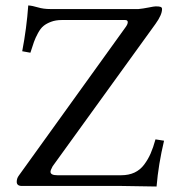

<svg xmlns="http://www.w3.org/2000/svg" viewBox="-20 -678 644 700"><path d="M550.8 2Q451.2 0 424.3 0H60.1Q41 0 41 -15.1Q41 -27.8 48.8 -38.1L438 -579.1Q445.8 -589.8 445.8 -597.2Q445.8 -605 436 -605H205.1Q183.1 -605 166.3 -598.6Q149.4 -592.3 138.7 -583.5Q127.9 -574.7 118.4 -557.1Q108.9 -539.6 103.8 -525.1Q98.6 -510.7 90.8 -485.8L61 -491.2Q77.1 -575.2 83 -658.2Q98.1 -657.2 118.2 -651.1Q138.2 -645 164.1 -645H484.9Q501 -646.5 521.5 -650.6Q542 -654.8 547.9 -654.8Q561.5 -654.8 566.2 -652.6Q570.8 -650.4 570.8 -645Q570.8 -624 546.9 -590.8L171.9 -71.8Q164.1 -57.6 164.1 -51.8Q164.1 -39.1 189 -39.1H421.9Q449.2 -39.1 470.2 -48.8Q491.2 -58.6 505.6 -77.9Q520 -97.2 529.3 -118.7Q538.6 -140.1 546.9 -169.9L578.1 -165Q557.6 -79.1 550.8 2Z"/></svg>

Font: Linux Libertine G
Style: Regular
Weight: 400
Designer: Philipp H. Poll
Foundry: Philipp H. Poll
Version: Version 4.7.5